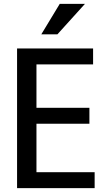

<svg xmlns="http://www.w3.org/2000/svg" viewBox="-20 -970 561 990"><path d="M68 0V-720H168V0ZM120 0V-82H468V0ZM120 -332V-414H441V-332ZM120 -638V-720H460V-638ZM276 -793H193L288 -950H418Z"/></svg>

Font: Instrument Sans SemiCondensed Medium
Style: Regular
Weight: 500
Width: 4
Designer: Rodrigo Fuenzalida
Foundry: fragTYPE
Version: Version 1.000;gftools[0.9.28]